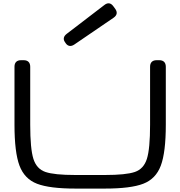

<svg xmlns="http://www.w3.org/2000/svg" viewBox="-20 -1109 1075 1145"><path d="M66.4 -365.2V-710.9Q66.4 -730 76.4 -740Q86.4 -750 105.5 -750H121.1Q140.1 -750 150.1 -740Q160.2 -730 160.2 -710.9V-365.2Q160.2 -221.7 179.2 -161.6Q198.2 -101.6 251 -83.5Q303.7 -65.4 429.2 -65.4H606Q731.4 -65.4 784.2 -83.5Q836.9 -101.6 856 -161.6Q875 -221.7 875 -365.2V-710.9Q875 -730 885 -740Q895 -750 914.1 -750H929.7Q948.7 -750 958.7 -740Q968.8 -730 968.8 -710.9V-365.2Q968.8 -200.7 939 -121.3Q909.2 -42 834.2 -13.2Q759.3 15.6 606 15.6H429.2Q275.9 15.6 200.9 -13.2Q126 -42 96.2 -121.3Q66.4 -200.7 66.4 -365.2ZM655.8 -1071.8 667 -1056.6Q678.2 -1041 675.5 -1027.3Q672.9 -1013.7 656.2 -1002.4L423.8 -843.8Q408.7 -833.5 395.5 -835.2Q382.3 -836.9 373 -849.6L367.7 -857.4Q358.4 -870.1 360.8 -883.1Q363.3 -896 377.9 -907.2L601.1 -1078.1Q616.7 -1090.8 630.6 -1089.1Q644.5 -1087.4 655.8 -1071.8Z"/></svg>

Font: Gyrochrome
Style: Regular
Weight: 400
Designer: David Moles
Foundry: David Moles
Version: Version 1.005;Glyphs 3.2.3 (3260)